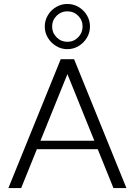

<svg xmlns="http://www.w3.org/2000/svg" viewBox="-20 -963 705 983"><path d="M22.9 0 290.9 -660H359.3L627.3 0H560.9L464.6 -238.2L508.5 -199H141.7L184.6 -238.2L88.3 0ZM170 -200 158.3 -242.4H491.9L480.2 -200L314.2 -610.6H336.1ZM324.8 -711.3Q293.6 -711.3 267.2 -727.4Q240.7 -743.5 225 -769.7Q209.2 -795.9 209.2 -827Q209.2 -858.4 225 -884.9Q240.7 -911.4 267.2 -927Q293.7 -942.7 324.8 -942.7Q356.2 -942.7 382.7 -927Q409.1 -911.4 424.9 -884.9Q440.7 -858.4 440.7 -827Q440.7 -796 425 -769.8Q409.2 -743.5 382.7 -727.4Q356.2 -711.3 324.8 -711.3ZM324.8 -749Q357.7 -749 380.2 -772Q402.8 -795 402.8 -827.1Q402.8 -859.7 380.1 -882.4Q357.5 -905 324.5 -905Q292.7 -905 269.8 -882.3Q246.9 -859.6 246.9 -826.8Q246.9 -794.9 269.9 -771.9Q292.8 -749 324.8 -749Z"/></svg>

Font: Panamera Thin
Style: Regular
Weight: 100
Designer: Bastien Sozeau
Foundry: NBR — Bastien Sozeau
Version: Version 3.003;gftools[0.9.33]